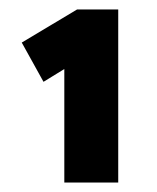

<svg xmlns="http://www.w3.org/2000/svg" viewBox="-20 -816 331 406"><path d="M116 -430V-670L72 -643L26 -726L143 -796H230V-430Z"/></svg>

Font: Lexend
Style: Bold
Weight: 700
Designer: Bonnie Shaver-Troup, Thomas Jockin
Foundry: Lexend
Version: Version 1.007; ttfautohint (v1.8.3)